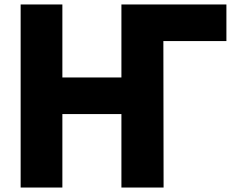

<svg xmlns="http://www.w3.org/2000/svg" viewBox="-20 -845 1113 865"><path d="M261 -331V0H73V-825H261V-496H527V-825H528H715H1000V-660H716L717 0H715H528H527V-331Z"/></svg>

Font: Hussar
Style: BoldWeb
Weight: 700
Foundry: Cannot Into Space Fonts
Version: Version 2.00